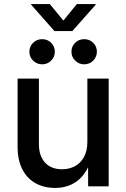

<svg xmlns="http://www.w3.org/2000/svg" viewBox="-20 -926 628 954"><path d="M253.9 7.8Q199.2 7.8 157 -15.4Q114.7 -38.6 91.1 -84.5Q67.4 -130.4 67.4 -197.3V-535.6H173.3V-210.4Q173.3 -150.9 203.9 -117.9Q234.4 -85 288.1 -85Q324.2 -85 352.5 -100.3Q380.9 -115.7 397.5 -146.2Q414.1 -176.8 414.1 -221.2V-535.6H520V0H418L417.5 -131.8H432.6Q408.2 -59.6 362.5 -25.9Q316.9 7.8 253.9 7.8ZM398.4 -606.4Q372.1 -606.4 353.5 -624.8Q335 -643.1 335 -668.9Q335 -695.3 353.5 -713.4Q372.1 -731.4 398.4 -731.4Q424.8 -731.4 443.1 -713.4Q461.4 -695.3 461.4 -668.9Q461.4 -643.1 443.1 -624.8Q424.8 -606.4 398.4 -606.4ZM189.5 -606.4Q163.1 -606.4 144.5 -624.8Q126 -643.1 126 -668.9Q126 -695.3 144.5 -713.4Q163.1 -731.4 189.5 -731.4Q215.8 -731.4 234.1 -713.4Q252.4 -695.3 252.4 -668.9Q252.4 -643.1 234.1 -624.8Q215.8 -606.4 189.5 -606.4ZM227.5 -905.8 294.9 -823.7 361.8 -905.8H455.6V-902.8L339.4 -771.5H250.5L134.8 -902.8V-905.8Z"/></svg>

Font: Inter 20pt Medium
Style: Regular
Weight: 500
Version: Version 4.001;git-66647c0bb